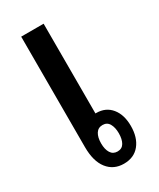

<svg xmlns="http://www.w3.org/2000/svg" viewBox="-151 -606 554 667"><g transform="rotate(-30 126.5 -272.5)"><path d="M143 -553V-193H146Q184 -193 206 -166Q228 -139 228 -94Q228 -48 205.5 -20Q183 8 142 8Q101 8 77 -22.5Q53 -53 53 -110V-553ZM144 -146Q126 -146 117 -131.5Q108 -117 108 -93Q108 -69 117 -54.5Q126 -40 144 -40Q162 -40 170.5 -54.5Q179 -69 179 -93Q179 -116 170.5 -131Q162 -146 144 -146Z"/></g></svg>

Font: Noto Sans Thai Looped ExtraCondensed Medium
Style: Regular
Weight: 500
Width: 2
Designer: Sasikarn Vongin, Ben Mitchell
Foundry: The Fontpad Ltd
Version: Version 1.001; ttfautohint (v1.8.4.7-5d5b)